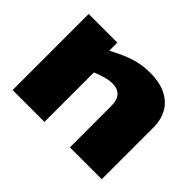

<svg xmlns="http://www.w3.org/2000/svg" viewBox="-116 -766 976 976"><g transform="rotate(45 371.5 -278.5)"><path d="M51 0V-547H257V-489Q322 -524 373 -540.5Q424 -557 484 -557Q555 -557 601.5 -532.5Q648 -508 670 -466.5Q692 -425 692 -373V0H463V-294Q463 -342 443 -362.5Q423 -383 388 -383Q362 -383 336.5 -375.5Q311 -368 280 -356V0Z"/></g></svg>

Font: Georama Extended ExtraBold
Style: Regular
Weight: 800
Width: 7
Designer: Jean-Baptiste Levee
Foundry: Production Type
Version: Version 1.000